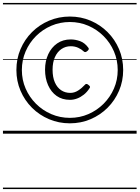

<svg xmlns="http://www.w3.org/2000/svg" viewBox="-20 -905 945 1300"><path d="M453 -70Q378 -70 312 -98Q246 -126 196.5 -175.5Q147 -225 119 -290.5Q91 -356 91 -431Q91 -507 119 -572.5Q147 -638 196.5 -687.5Q246 -737 312 -765Q378 -793 453 -793Q528 -793 593.5 -765Q659 -737 708.5 -687.5Q758 -638 786 -572.5Q814 -507 814 -431Q814 -356 786 -290.5Q758 -225 708.5 -175.5Q659 -126 593.5 -98Q528 -70 453 -70ZM453 -107Q520 -107 578.5 -132.5Q637 -158 681.5 -202.5Q726 -247 751.5 -305.5Q777 -364 777 -431Q777 -498 751.5 -557Q726 -616 681.5 -660.5Q637 -705 578.5 -730.5Q520 -756 453 -756Q386 -756 327 -730.5Q268 -705 223.5 -660.5Q179 -616 153.5 -557Q128 -498 128 -431Q128 -364 153.5 -305.5Q179 -247 223.5 -202.5Q268 -158 327 -132.5Q386 -107 453 -107ZM454 -229Q401 -229 363.5 -255.5Q326 -282 305.5 -328.5Q285 -375 285 -433Q285 -491 306.5 -537.5Q328 -584 367 -611Q406 -638 459 -638Q490 -638 522 -626.5Q554 -615 578 -582Q583 -576 580.5 -570.5Q578 -565 572 -560Q564 -553 558 -552.5Q552 -552 548 -556Q531 -572 508.5 -582Q486 -592 459 -592Q424 -592 396 -573Q368 -554 352 -518.5Q336 -483 336 -433Q336 -382 351.5 -347Q367 -312 394 -294Q421 -276 456 -276Q484 -276 509 -292Q534 -308 557 -333Q561 -338 567.5 -336.5Q574 -335 580 -329Q587 -324 589 -319Q591 -314 587 -309Q570 -282 548 -264.5Q526 -247 502 -238Q478 -229 454 -229ZM0 365H905V375H0ZM0 -20H905V0H0ZM0 -505H905V-500H0ZM0 -885H905V-875H0Z"/></svg>

Font: Playwrite GB J Guides
Style: Regular
Weight: 400
Designer: Veronika Burian, José Scaglione
Foundry: TypeTogether
Version: Version 1.003